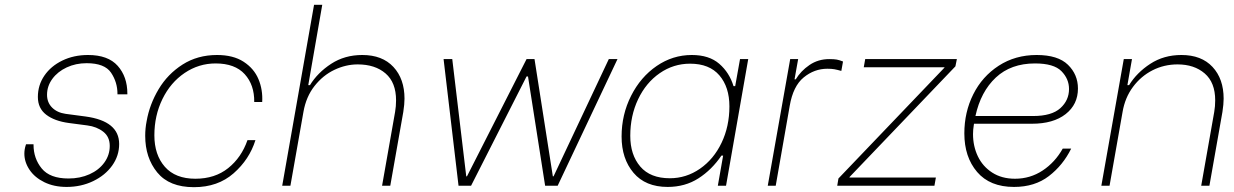

<svg xmlns="http://www.w3.org/2000/svg" viewBox="-20 -770 5116 796"><path d="M81 -133Q81 -151 87 -169L88 -172H119V-170Q119 -113 153 -71.5Q187 -30 264 -30Q312 -30 351 -47.5Q390 -65 412.5 -96Q435 -127 435 -165Q435 -203 408 -224Q381 -245 342 -250L266 -260Q206 -268 171.5 -294.5Q137 -321 137 -368Q137 -417 164 -456.5Q191 -496 238.5 -519Q286 -542 345 -542Q428 -542 468 -497Q508 -452 508 -382V-379H467V-381Q467 -429 440.5 -468.5Q414 -508 339 -508Q294 -508 256.5 -490.5Q219 -473 197 -443Q175 -413 175 -377Q175 -345 196 -324Q217 -303 252 -298L335 -287Q474 -268 474 -173Q474 -124 445 -83.5Q416 -43 366 -19Q316 5 256 5Q204 5 164 -14.5Q124 -34 102.5 -66Q81 -98 81 -133Z M582 -207Q582 -238 588 -268Q600 -337 637.5 -400Q675 -463 737 -502.5Q799 -542 880 -542Q947 -542 990 -514Q1033 -486 1051.5 -442Q1070 -398 1067 -347H1034Q1035 -418 994.5 -462.5Q954 -507 874 -507Q804 -507 745.5 -467.5Q687 -428 653.5 -359.5Q620 -291 620 -209Q620 -128 663.5 -78.5Q707 -29 790 -29Q871 -29 926 -73Q981 -117 1006 -189H1039Q1014 -109 948.5 -51.5Q883 6 784 6Q682 6 632 -55Q582 -116 582 -207Z M1282 -750H1316L1258 -417H1265Q1297 -469 1353 -505.5Q1409 -542 1482 -542Q1565 -542 1611 -492.5Q1657 -443 1657 -361Q1657 -338 1652 -306L1598 0H1564L1618 -306Q1622 -329 1622 -354Q1622 -428 1578.5 -465.5Q1535 -503 1463 -503Q1414 -503 1366.5 -480.5Q1319 -458 1284 -413.5Q1249 -369 1238 -306L1184 0H1150Z M1819 -525H1855L1913 -39H1916L2163 -525H2196L2272 -39H2275L2504 -525H2540L2292 0H2240L2169 -453H2163L1933 0H1881Z M2557 -204Q2557 -295 2596.5 -373Q2636 -451 2702.5 -496.5Q2769 -542 2848 -542Q2920 -542 2962 -505.5Q3004 -469 3021 -413H3028L3048 -525H3082L2990 0H2956L2978 -125H2971Q2931 -66 2875.5 -30.5Q2820 5 2748 5Q2656 5 2606.5 -53.5Q2557 -112 2557 -204ZM3004 -329Q3004 -409 2962.5 -457.5Q2921 -506 2841 -506Q2772 -506 2715 -466.5Q2658 -427 2625.5 -358.5Q2593 -290 2593 -207Q2593 -128 2634.5 -79.5Q2676 -31 2757 -31Q2825 -31 2882 -70.5Q2939 -110 2971.5 -178Q3004 -246 3004 -329Z M3256 -525H3289L3274 -441H3279Q3300 -476 3336 -500.5Q3372 -525 3418 -525Q3438 -525 3449 -523Q3460 -521 3475 -515L3468 -476Q3450 -481 3439 -483Q3428 -485 3410 -485Q3356 -485 3312 -449Q3268 -413 3254 -331L3196 0H3163Z M3456 -30 3895 -489 3896 -491H3561L3567 -525H3947L3941 -495L3502 -36V-34H3860L3854 0H3451Z M3978 -217Q3978 -305 4015 -379Q4052 -453 4120.5 -497.5Q4189 -542 4278 -542Q4366 -542 4407.5 -501.5Q4449 -461 4449 -403Q4449 -337 4398 -297Q4347 -257 4258 -257H4018L4017 -250Q4014 -232 4014 -214Q4014 -164 4034 -122Q4054 -80 4093.5 -54.5Q4133 -29 4188 -29Q4251 -29 4302.5 -63Q4354 -97 4386 -154H4421Q4387 -85 4328.5 -40Q4270 5 4184 5Q4084 5 4031 -57Q3978 -119 3978 -217ZM4263 -289Q4340 -289 4376 -321.5Q4412 -354 4412 -401Q4412 -443 4380.5 -475Q4349 -507 4271 -507Q4171 -507 4108.5 -448.5Q4046 -390 4024 -289Z M4639 -525H4673L4654 -417H4661Q4693 -469 4749 -505.5Q4805 -542 4878 -542Q4961 -542 5007 -492.5Q5053 -443 5053 -361Q5053 -338 5048 -306L4994 0H4960L5014 -306Q5018 -329 5018 -354Q5018 -428 4974.5 -465.5Q4931 -503 4862 -503Q4806 -503 4758 -478.5Q4710 -454 4677 -409.5Q4644 -365 4634 -306L4580 0H4546Z"/></svg>

Font: Be Vietnam Thin
Style: Italic
Weight: 250
Italic angle: -9°
Designer: Gabriel Lam
Foundry: TypeRant
Version: Version 3.000